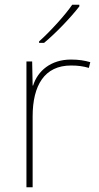

<svg xmlns="http://www.w3.org/2000/svg" viewBox="-20 -786 415 806"><path d="M313 -759V-766H283C254 -723 189 -652 144 -612V-606H165C218 -650 278 -714 313 -759ZM278 -536C193 -536 138 -488 119 -427H117L115 -528H91V0H117V-297C117 -428 167 -511 278 -511C308 -511 328 -508 353 -501L359 -525C335 -532 310 -536 278 -536Z"/></svg>

Font: Noto Sans Meetei Mayek Thin
Style: Regular
Weight: 100
Designer: Monotype Design Team and Neelakash Kshetrimayum
Foundry: Monotype Imaging Inc.
Version: Version 2.002